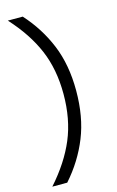

<svg xmlns="http://www.w3.org/2000/svg" viewBox="-142 -832 653 1070"><g transform="rotate(-15 184.5 -297.0)"><path d="M214 -301Q214 -444 166 -556.5Q118 -669 20 -776H106Q192 -681 239.5 -565.5Q287 -450 287 -301Q287 -150 240 -33Q193 84 106 182H20Q118 72 166 -42Q214 -156 214 -301Z"/></g></svg>

Font: Sora-SIA Light
Style: Regular
Weight: 300
Designer: Jonathan Barnbrook, Julián Moncada
Foundry: Barnbrook Fonts
Version: Version 2.000